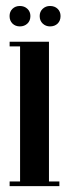

<svg xmlns="http://www.w3.org/2000/svg" viewBox="-20 -638 236 658"><path d="M48.8 -495H147.8V0H48.8ZM147.8 0V-16H183.5V0ZM13 0V-16H48.8V0ZM13 -479V-495H48.8V-479ZM12.8 -583Q12.8 -598.2 22.8 -607.9Q32.8 -617.5 48.1 -617.5Q63.5 -617.5 73.9 -607.8Q84.2 -598.1 84.2 -583Q84.2 -567 73.9 -557.2Q63.5 -547.5 48.1 -547.5Q32.8 -547.5 22.8 -557.2Q12.8 -567 12.8 -583ZM116 -583Q116 -598.2 126.4 -607.9Q136.8 -617.5 151.3 -617.5Q167.5 -617.5 177.5 -607.8Q187.5 -598.1 187.5 -583Q187.5 -567 177.5 -557.2Q167.5 -547.5 151.3 -547.5Q136.8 -547.5 126.4 -557.2Q116 -567 116 -583Z"/></svg>

Font: Emberly Black
Style: Regular
Weight: 900
Designer: Rajesh Rajput
Foundry: Rajesh Rajput
Version: Version 1.000